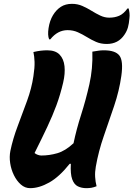

<svg xmlns="http://www.w3.org/2000/svg" viewBox="-20 -970 695 1000"><path d="M137 10Q110 10 88.5 -9Q67 -28 52.5 -57.5Q38 -87 33 -120.5Q28 -154 34 -184Q47 -247 72 -313Q97 -379 121 -445Q145 -511 154 -573Q161 -618 160 -647.5Q159 -677 154 -699Q175 -704 192.5 -706Q210 -708 226 -708Q269 -708 290.5 -685.5Q312 -663 316 -625Q320 -587 309 -540Q294 -476 274 -422Q254 -368 226.5 -309.5Q199 -251 160 -173Q167 -167 177 -163.5Q187 -160 195 -160Q237 -160 278.5 -172Q320 -184 363 -224Q378 -296 402.5 -372.5Q427 -449 445.5 -531Q464 -613 461 -701Q481 -704 493 -706Q505 -708 521 -708Q581 -708 602 -680.5Q623 -653 612 -575Q601 -497 574.5 -418.5Q548 -340 520.5 -261Q493 -182 479 -102Q474 -74 475.5 -48.5Q477 -23 483 0Q468 6 456 8Q444 10 430 10Q405 10 385.5 0.5Q366 -9 356 -36.5Q346 -64 349 -117H343Q289 -49 236.5 -19.5Q184 10 137 10ZM549 -878Q578 -878 601 -888Q624 -898 644 -926H650Q653 -915 654.5 -902Q656 -889 654 -874Q652 -848 646.5 -828Q641 -808 628 -789Q596 -741 536 -741Q505 -741 480 -752Q455 -763 432.5 -777Q410 -791 385.5 -802Q361 -813 332 -813Q280 -813 242 -765H236Q227 -786 233 -824Q239 -863 256 -891Q273 -919 297 -934.5Q321 -950 355 -950Q384 -950 409 -939Q434 -928 456.5 -914Q479 -900 502 -889Q525 -878 549 -878Z"/></svg>

Font: Recursive Mn Csl St XBd
Style: Italic
Weight: 800
Italic angle: -15°
Monospace: yes
Version: Version 1.079;hotconv 1.0.112;makeotfexe 2.5.65598; ttfautoh